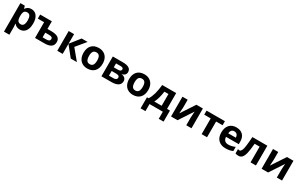

<svg xmlns="http://www.w3.org/2000/svg" viewBox="289 -2453 7115 4590"><g transform="rotate(30 3846.5 -158.0)"><path d="M253.4 -403.3Q228 -369.1 227.1 -291V-274.9Q226.6 -187 252.9 -148.9Q279.3 -110.8 335.9 -110.8Q436 -110.8 436 -275.9Q435.5 -356.4 411.1 -396.5Q386.7 -436.5 333 -437Q279.3 -437.5 253.4 -403.3ZM377.9 9.8Q281.7 9.8 227.1 -60.1H219.2Q227.1 8.3 227.1 19V240.2H78.1V-545.9H199.2L220.2 -475.1H227.1Q279.3 -556.2 378.9 -556.2Q478.5 -556.2 533.2 -481.4Q587.9 -406.7 587.9 -273.9Q587.9 -186.5 562.5 -122.1Q537.1 -57.6 489.3 -23.9Q441.9 9.8 377.9 9.8Z M1148.9 -171.9Q1148.9 -203.6 1123.8 -217.8Q1098.6 -231.9 1047.9 -231.9H946.3V-103H1049.8Q1148.9 -103 1148.9 -171.9ZM946.3 -545.9V-335H1051.3Q1177.2 -335 1237.5 -294.9Q1297.9 -254.9 1297.9 -173.8Q1297.9 0 1057.1 0H796.9V-434.1H623V-545.9Z M1560.1 0H1411.1V-545.9H1560.1V-280.8L1769 -545.9H1933.1L1716.8 -284.2L1952.1 0H1783.2L1560.1 -276.9Z M2506.3 -273.9Q2506.3 -140.6 2436 -65.4Q2365.7 9.8 2240.2 9.8Q2161.6 9.8 2101.6 -24.4Q2041.5 -58.6 2009.3 -123.5Q1977.1 -188 1977.1 -273.9Q1977.1 -407.7 2046.9 -481.9Q2116.7 -556.2 2243.2 -556.2Q2321.8 -556.2 2381.8 -522Q2441.9 -487.8 2474.1 -423.8Q2506.3 -359.9 2506.3 -273.9ZM2128.9 -274.4Q2129.4 -193.4 2155.8 -151.4Q2182.1 -109.9 2241.7 -109.9Q2301.3 -110.4 2327.6 -151.4Q2354 -192.4 2354 -273.4Q2354 -354.5 2327.6 -395.5Q2301.3 -436 2241.7 -436Q2182.1 -435.5 2155.3 -395.5Q2128.9 -355.5 2128.9 -274.4Z M2886.2 -333Q2982.4 -333 2982.4 -391.1Q2982.4 -440.9 2903.3 -440.9H2778.3V-333ZM2896.5 -231.9H2778.3V-103H2899.4Q2946.8 -103 2971.4 -120.8Q2996.1 -138.7 2996.1 -170.9Q2996.1 -203.1 2971.2 -217.5Q2946.3 -231.9 2896.5 -231.9ZM2909.2 -545.9Q3133.3 -545.9 3133.3 -402.8Q3133.3 -358.9 3105.7 -327.9Q3078.1 -296.9 3024.4 -288.1V-284.2Q3082.5 -277.3 3116.5 -244.4Q3150.4 -211.4 3150.4 -163.1Q3150.4 -83.5 3087.9 -41.7Q3025.4 0 2909.2 0H2629.4V-545.9Z M3764.6 -273.9Q3764.6 -140.6 3694.3 -65.4Q3624 9.8 3498.5 9.8Q3419.9 9.8 3359.9 -24.4Q3299.8 -58.6 3267.6 -123.5Q3235.4 -188 3235.4 -273.9Q3235.4 -407.7 3305.2 -481.9Q3375 -556.2 3501.5 -556.2Q3580.1 -556.2 3640.1 -522Q3700.2 -487.8 3732.4 -423.8Q3764.6 -359.9 3764.6 -273.9ZM3387.2 -274.4Q3387.7 -193.4 3414.1 -151.4Q3440.4 -109.9 3500 -109.9Q3559.6 -110.4 3585.9 -151.4Q3612.3 -192.4 3612.3 -273.4Q3612.3 -354.5 3585.9 -395.5Q3559.6 -436 3500 -436Q3440.4 -435.5 3413.6 -395.5Q3387.2 -355.5 3387.2 -274.4Z M4378.4 -545.9V-108.9H4458.5V195.8H4324.7V0H3957.5V195.8H3823.7V-108.9H3869.6Q3967.3 -260.3 3992.7 -545.9ZM4229.5 -108.9V-434.1H4117.7Q4090.8 -232.4 4025.4 -108.9Z M4695.8 -545.9V-330.1Q4695.8 -295.9 4684.6 -163.1L4936.5 -545.9H5115.7V0H4971.7V-217.8Q4971.7 -275.9 4981.4 -381.8L4730.5 0H4551.8V-545.9Z M5723.6 -545.9V-434.1H5544.9V0H5396V-434.1H5216.8V-545.9Z M6038.1 -556.2Q6156.2 -556.2 6220.7 -490.2Q6285.2 -424.3 6285.2 -308.1V-235.8H5933.1Q5935.5 -172.4 5970.7 -136.7Q6005.9 -101.1 6069.3 -101.1Q6163.1 -101.1 6254.4 -144V-28.8Q6176.8 9.8 6053.7 9.8Q5930.7 9.8 5856.4 -63Q5782.2 -135.7 5782.2 -271Q5782.2 -406.2 5850.6 -481.4Q5918.9 -556.6 6038.1 -556.2ZM5936.5 -335H6145.5Q6144.5 -389.6 6116.7 -419.9Q6088.9 -450.2 6041.5 -450.2Q5994.1 -450.2 5967.3 -419.9Q5940.4 -389.6 5936.5 -335Z M6895 0H6746.1V-434.1H6608.9Q6593.3 -251 6570.8 -160.9Q6548.3 -70.8 6511 -30.5Q6473.6 9.8 6417.5 9.8Q6361.3 9.8 6328.1 -5.9V-125Q6352.1 -115.2 6377.9 -115.2Q6403.8 -115.2 6432.9 -177Q6461.9 -238.8 6481.9 -545.9H6895Z M7195.3 -545.9V-330.1Q7195.3 -295.9 7184.1 -163.1L7436 -545.9H7615.2V0H7471.2V-217.8Q7471.2 -275.9 7481 -381.8L7230 0H7051.3V-545.9Z"/></g></svg>

Font: OpenSans-Bold
Style: Bold
Weight: 700
Foundry: Ascender Corporation
Version: Version 1.10